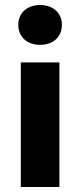

<svg xmlns="http://www.w3.org/2000/svg" viewBox="-20 -746 320 766"><path d="M63 0H217V-497H63ZM140 -567C191 -567 227 -598 227 -647C227 -695 191 -726 140 -726C89 -726 53 -695 53 -647C53 -598 89 -567 140 -567Z"/></svg>

Font: DAIFUKU Sans
Style: Bold
Weight: 700
Designer: Original font ‘Source Han Sans JP’ : Paul D. Hunt
Foundry: Daifuku
Version: Version 1.000